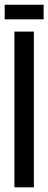

<svg xmlns="http://www.w3.org/2000/svg" viewBox="-20 -802 207 822"><path d="M125 0H41.7V-666.7H125ZM0 -719.2V-781.7H166.7V-719.2Z"/></svg>

Font: Yulong
Style: Regular
Weight: 400
Designer: GGBotNet
Foundry: f0n7.com
Version: 1.00